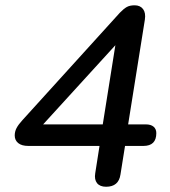

<svg xmlns="http://www.w3.org/2000/svg" viewBox="-20 -694 640 721"><path d="M337.6 -43.4 353.7 -146H86.3Q61.5 -146 48.4 -156.7Q35.3 -167.5 35.3 -185.1Q35.3 -199.9 42.1 -213Q48.9 -226.1 64.4 -243L430 -646.1Q444.6 -661.2 456.1 -667.7Q467.7 -674.1 485.4 -674.1Q506.6 -674.1 517.3 -659.8Q527.9 -645.5 524 -620.3L461.2 -226.9H527.5Q546.6 -226.9 556.8 -218.2Q567 -209.5 567 -194Q567 -146 518.6 -146H449.5L432.4 -38.8Q425.7 7.3 378.4 7.3Q355.2 7.3 344.4 -6.3Q333.7 -19.9 337.6 -43.4ZM418.5 -557.3H443.4L118.8 -201.5L121.7 -226.9H365.9Z"/></svg>

Font: SN Pro Thin
Style: Italic
Weight: 200
Italic angle: -9°
Designer: Tobias Whetton
Foundry: Supernotes
Version: Version 1.003;Glyphs 3.3 (3324)